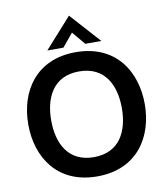

<svg xmlns="http://www.w3.org/2000/svg" viewBox="-97 -990 939 1081"><g transform="rotate(-10 372.0 -449.5)"><path d="M217 -737H309L371 -812L434 -737H526L371 -909ZM372 10C600 10 705 -157 705 -345C705 -533 600 -700 372 -700C144 -700 39 -533 39 -345C39 -157 144 10 372 10ZM372 -100C224 -100 170 -215 170 -345C170 -475 224 -590 372 -590C520 -590 574 -475 574 -345C574 -215 520 -100 372 -100Z"/></g></svg>

Font: FREAK Grotesk
Style: Bold
Weight: 700
Designer: La Scuola Open Source
Foundry: La Scuola Open Source
Version: Version 1.000;PS 1.0;hotconv 1.0.72;makeotf.lib2.5.5900